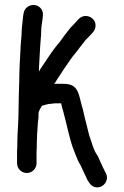

<svg xmlns="http://www.w3.org/2000/svg" viewBox="-20 -686 508 788"><path d="M56 -228C56 -181 51 -140 51 -95C51 -84 51 -75 50 -68V-16C50 6 68 24 90 24C112 24 130 6 130 -16V-65C131 -74 131 -83 131 -94C131 -119 133 -148 135 -174C135 -186 138 -198 138 -208V-219C138 -230 147 -243 152 -252L166 -256C170 -257 174 -258 179 -259L197 -261C202 -262 206 -262 210 -262H231C233 -250 236 -240 240 -227C253 -180 264 -122 279 -80L289 -54C296 -36 302 -21 311 -7C320 12 330 34 339 53C347 65 352 76 367 81C402 92 431 54 414 24L401 -2L391 -24C387 -34 383 -42 380 -48C364 -68 356 -104 346 -131L326 -211C323 -228 319 -242 316 -251C311 -268 309 -282 303 -300C292 -332 274 -342 239 -342H210C207 -342 205 -342 202 -341C206 -346 210 -352 213 -358C230 -384 249 -413 266 -437C279 -457 295 -473 308 -492L323 -511C332 -525 341 -530 353 -544L362 -554C369 -563 373 -573 372 -584C370 -617 327 -634 302 -607L292 -596C279 -581 271 -576 259 -559L244 -540C236 -529 227 -515 218 -505C199 -483 181 -456 164 -430C156 -417 146 -405 140 -392V-408C141 -439 144 -468 145 -497C146 -519 149 -537 149 -556C149 -576 153 -593 155 -611L156 -622C157 -633 155 -642 148 -651C126 -678 81 -665 77 -631L75 -621L73 -601C72 -588 69 -571 69 -558C69 -538 66 -523 65 -501C63 -452 59 -407 59 -354C58 -316 56 -265 56 -228Z"/></svg>

Font: Electronic
Style: ExBd
Weight: 800
Version: Version 1.011